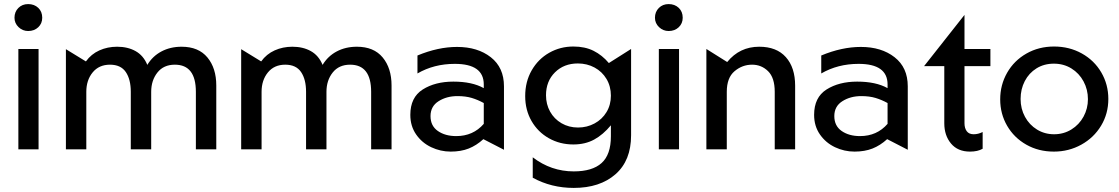

<svg xmlns="http://www.w3.org/2000/svg" viewBox="-20 -732 5486 941"><path d="M169 -492H70V0H169ZM51 -645Q51 -618 71 -599Q91 -580 118 -580Q148 -580 167.5 -598.5Q187 -617 187 -645Q187 -675 167.5 -693.5Q148 -712 118 -712Q89 -712 70 -693Q51 -674 51 -645Z M1040 0V-313Q1040 -398 996.5 -450.5Q953 -503 870 -503Q815 -503 771.5 -480Q728 -457 702 -414Q683 -460 644.5 -481.5Q606 -503 554 -503Q507 -503 467 -485Q427 -467 401 -431L303 -491V0H403V-282Q403 -339 434 -377Q465 -415 519 -415Q572 -415 596.5 -379Q621 -343 621 -282V0H721V-282Q721 -338 751.5 -376.5Q782 -415 837 -415Q940 -415 940 -282V0Z M1899 0V-313Q1899 -398 1855.5 -450.5Q1812 -503 1729 -503Q1674 -503 1630.5 -480Q1587 -457 1561 -414Q1542 -460 1503.5 -481.5Q1465 -503 1413 -503Q1366 -503 1326 -485Q1286 -467 1260 -431L1162 -491V0H1262V-282Q1262 -339 1293 -377Q1324 -415 1378 -415Q1431 -415 1455.5 -379Q1480 -343 1480 -282V0H1580V-282Q1580 -338 1610.5 -376.5Q1641 -415 1696 -415Q1799 -415 1799 -282V0Z M2216 -65Q2162 -65 2126 -90Q2090 -115 2090 -163Q2090 -211 2129.5 -236Q2169 -261 2222 -261Q2262 -261 2292 -252Q2322 -243 2351 -227V-125Q2299 -65 2216 -65ZM2220 -502Q2127 -502 2026 -460V-372Q2107 -419 2209 -419Q2351 -419 2351 -318V-300Q2294 -332 2202 -332Q2113 -332 2052 -293.5Q1991 -255 1991 -169Q1991 -114 2019.5 -73Q2048 -32 2093.5 -10.5Q2139 11 2189 11Q2239 11 2277 -4Q2315 -19 2349 -50L2450 2V-309Q2450 -401 2385.5 -451.5Q2321 -502 2220 -502Z M2656 -265Q2656 -334 2700 -377.5Q2744 -421 2812 -421Q2857 -421 2894 -401Q2931 -381 2952.5 -345Q2974 -309 2974 -263Q2974 -218 2952.5 -182.5Q2931 -147 2894 -127Q2857 -107 2813 -107Q2768 -107 2732 -128Q2696 -149 2676 -185Q2656 -221 2656 -265ZM2792 108Q2681 108 2591 39V139Q2682 189 2792 189Q2920 189 2996.5 122Q3073 55 3073 -69V-492L2964 -423Q2931 -462 2889 -483Q2847 -504 2790 -504Q2726 -504 2672 -473.5Q2618 -443 2586 -387.5Q2554 -332 2554 -261Q2554 -193 2585 -139Q2616 -85 2670 -54.5Q2724 -24 2790 -24Q2848 -24 2892 -48Q2936 -72 2974 -118V-64Q2974 26 2928.5 67Q2883 108 2792 108Z M3308 -492H3209V0H3308ZM3190 -645Q3190 -618 3210 -599Q3230 -580 3257 -580Q3287 -580 3306.5 -598.5Q3326 -617 3326 -645Q3326 -675 3306.5 -693.5Q3287 -712 3257 -712Q3228 -712 3209 -693Q3190 -674 3190 -645Z M3701 -503Q3605 -503 3544 -428L3442 -492V0H3542V-282Q3542 -351 3580 -383Q3618 -415 3666 -415Q3712 -415 3744.5 -383Q3777 -351 3777 -282V0H3877V-312Q3877 -401 3831.5 -452Q3786 -503 3701 -503Z M4195 -65Q4141 -65 4105 -90Q4069 -115 4069 -163Q4069 -211 4108.5 -236Q4148 -261 4201 -261Q4241 -261 4271 -252Q4301 -243 4330 -227V-125Q4278 -65 4195 -65ZM4199 -502Q4106 -502 4005 -460V-372Q4086 -419 4188 -419Q4330 -419 4330 -318V-300Q4273 -332 4181 -332Q4092 -332 4031 -293.5Q3970 -255 3970 -169Q3970 -114 3998.5 -73Q4027 -32 4072.5 -10.5Q4118 11 4168 11Q4218 11 4256 -4Q4294 -19 4328 -50L4429 2V-309Q4429 -401 4364.5 -451.5Q4300 -502 4199 -502Z M4734 11Q4772 11 4796 -3V-85Q4774 -74 4752 -74Q4729 -74 4718 -89Q4707 -104 4707 -128V-408H4834V-492H4707V-659L4509 -408H4608V-128Q4608 -68 4641 -28.5Q4674 11 4734 11Z M5412 -247Q5412 -318 5377.5 -377Q5343 -436 5282 -470Q5221 -504 5146 -504Q5071 -504 5010.5 -469.5Q4950 -435 4916 -375.5Q4882 -316 4882 -245Q4882 -174 4916 -115.5Q4950 -57 5010 -23Q5070 11 5145 11Q5218 11 5279.5 -23Q5341 -57 5376.5 -116Q5412 -175 5412 -247ZM5312 -246Q5312 -200 5290.5 -160.5Q5269 -121 5231 -97.5Q5193 -74 5146 -74Q5100 -74 5062.5 -97Q5025 -120 5003.5 -159.5Q4982 -199 4982 -247Q4982 -295 5002.5 -334.5Q5023 -374 5060 -397Q5097 -420 5145 -420Q5193 -420 5231 -396.5Q5269 -373 5290.5 -333Q5312 -293 5312 -246Z"/></svg>

Font: Geom
Style: Regular
Weight: 400
Version: Version 1.102